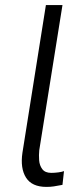

<svg xmlns="http://www.w3.org/2000/svg" viewBox="-20 -725 319 753"><path d="M162 8Q105 8 82 -28.5Q59 -65 68 -126L160 -705H225L134 -136Q132 -117 133.5 -96.5Q135 -76 146 -61.5Q157 -47 181 -47Q194 -47 209 -49Q224 -51 231 -54L225 0Q204 4 191 6Q178 8 162 8Z"/></svg>

Font: Nunito Sans 7pt Condensed Light
Style: Italic
Weight: 300
Width: 3
Italic angle: -9°
Designer: Vernon Adams
Foundry: Vernon Adams
Version: Version 3.101;gftools[0.9.27]